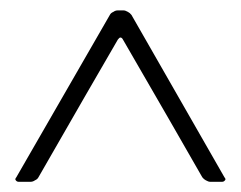

<svg xmlns="http://www.w3.org/2000/svg" viewBox="-20 -695 468 373"><path d="M16.6 -341.8Q12.7 -341.8 10.7 -344.7Q9.8 -345.7 9.8 -346.7Q9.8 -348.6 11.7 -350.6Q72.3 -456.1 193.4 -666Q195.3 -669.9 200.2 -671.9Q204.1 -674.8 209 -674.8Q211.9 -674.8 219.7 -674.8Q223.6 -674.8 228.5 -671.9Q232.4 -669.9 235.4 -666Q295.9 -560.5 416 -350.6Q418 -348.6 418 -346.7Q418 -345.7 417 -344.7Q415 -341.8 411.1 -341.8Q404.3 -341.8 388.7 -341.8Q384.8 -341.8 379.9 -344.7Q376 -346.7 373 -350.6Q322.3 -439.5 218.8 -618.2Q216.8 -622.1 213.9 -622.1Q211.9 -622.1 209 -618.2Q157.2 -529.3 54.7 -350.6Q52.7 -346.7 47.9 -344.7Q43.9 -341.8 39.1 -341.8Q32.2 -341.8 16.6 -341.8Z"/></svg>

Font: Mermaid
Style: Bold
Weight: 400
Designer: Scott Simpson
Version: Version 1.001